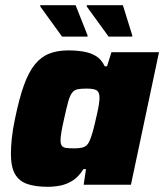

<svg xmlns="http://www.w3.org/2000/svg" viewBox="-20 -711 632 739"><path d="M164 8Q116 8 84.5 -3Q53 -14 37.5 -41.5Q22 -69 22 -119Q22 -145 25.5 -179Q29 -213 38 -255Q54 -333 72.5 -384Q91 -435 115 -464Q139 -493 170.5 -505Q202 -517 242 -517Q274 -517 301 -512.5Q328 -508 349 -495.5Q370 -483 383 -456H392L409 -510H592L484 0H302L311 -60H301Q283 -31 260.5 -16.5Q238 -2 213.5 3Q189 8 164 8ZM265 -140Q283 -140 294.5 -142.5Q306 -145 313.5 -152Q321 -159 326 -172Q330 -181 335 -197.5Q340 -214 344.5 -233.5Q349 -253 353.5 -272.5Q358 -292 360.5 -308.5Q363 -325 363 -335Q363 -356 352.5 -363Q342 -370 313 -370Q292 -370 279 -367.5Q266 -365 257.5 -354Q249 -343 242.5 -319.5Q236 -296 227 -255Q220 -224 216.5 -204Q213 -184 213 -171Q213 -157 218 -150Q223 -143 235 -141.5Q247 -140 265 -140ZM219 -570 135 -686V-691H271L317 -575V-570ZM398 -570 314 -686V-691H453L489 -575V-570Z"/></svg>

Font: Saira Thin ExtraBold
Style: Italic
Weight: 800
Italic angle: -12°
Version: Version 1.101